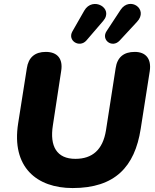

<svg xmlns="http://www.w3.org/2000/svg" viewBox="-20 -942 787 973"><path d="M348 11C562 11 663 -96 693 -289L739 -582C748 -644 719 -679 663 -679C607 -679 574 -652 566 -596L517 -281C501 -183 448 -137 362 -137C268 -137 231 -200 248 -307L290 -582C300 -643 272 -679 212 -679C157 -679 124 -651 116 -596L72 -317C37 -95 166 11 348 11ZM418 -737 503 -836C559 -901 449 -962 407 -888L347 -783C320 -736 383 -697 418 -737ZM586 -736 674 -831C735 -895 638 -963 591 -892L520 -784C491 -740 548 -696 586 -736Z"/></svg>

Font: SN Pro Heavy
Style: Italic
Weight: 800
Italic angle: -9°
Designer: Tobias Whetton
Foundry: Supernotes
Version: Version 1.001;Glyphs 3.2 (3249)